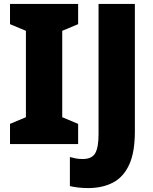

<svg xmlns="http://www.w3.org/2000/svg" viewBox="-20 -734 778 978"><path d="M378 0H31V-103L112 -137V-577L31 -611V-714H378V-611L297 -577V-137L378 -103ZM429 224Q400 224 377 221Q354 218 336 214V66Q350 70 366 73Q382 76 401 76Q448 76 465 46.5Q482 17 482 -51V-714H667V-65Q667 43 637.5 106Q608 169 554.5 196.5Q501 224 429 224Z"/></svg>

Font: Noto Sans Tamil SemiCondensed Black
Style: Regular
Weight: 900
Width: 4
Designer: Jelle Bosma - Monotype Design Team
Foundry: Monotype Imaging Inc.
Version: Version 2.004; ttfautohint (v1.8.4.7-5d5b)